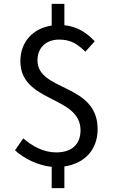

<svg xmlns="http://www.w3.org/2000/svg" viewBox="-20 -856 595 999"><path d="M473 -641C433 -683 387 -717 315 -725V-836H249V-723C152 -709 86 -638 86 -538C86 -320 399 -360 399 -178C399 -108 356 -63 273 -63C205 -63 148 -96 101 -136L58 -74C106 -30 178 5 249 12V123H315V10C421 -5 488 -78 488 -184C488 -424 175 -379 175 -542C175 -607 219 -650 288 -650C349 -650 383 -627 424 -587Z"/></svg>

Font: Noto Sans JP Regular
Style: Regular
Weight: 400
Designer: Ryoko NISHIZUKA (kana & ideographs); Paul D. Hunt (Latin, Greek & Cyrillic); Wenlong ZHANG (bopomofo); Sandoll Communica
Foundry: Adobe Systems Incorporated
Version: Version 1.004;PS 1.004;hotconv 1.0.82;makeotf.lib2.5.63406